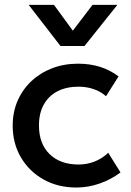

<svg xmlns="http://www.w3.org/2000/svg" viewBox="-20 -780 555 814"><path d="M303.6 15Q225.2 15 164.3 -19.3Q103.4 -53.6 68.6 -112.8Q33.8 -172.1 33.8 -247.5Q33.8 -304.4 54.4 -352.2Q75.1 -400.1 112.6 -435.5Q150.1 -471 200.7 -490.5Q251.2 -510 310.8 -510Q361.1 -510 403.9 -496.7Q446.6 -483.4 482.6 -456L429.4 -372.1Q406.4 -392.4 376.6 -402.4Q346.8 -412.5 313.6 -412.5Q261.6 -412.5 223.9 -393.1Q186.2 -373.6 165.7 -336.8Q145.2 -300.1 145.2 -248.1Q145.2 -170.5 190.4 -126.5Q235.6 -82.5 313.3 -82.5Q350.6 -82.5 383.4 -96.1Q416.2 -109.8 438.7 -132.4L490.9 -48.9Q451.2 -19.1 402.9 -2.1Q354.6 15 303.6 15ZM236.4 -585 101.4 -759.5H208.7L288.8 -649.9L372.4 -759.5H477.7L338.3 -585Z"/></svg>

Font: Geologica Thin
Style: Regular
Weight: 100
Version: Version 1.010;gftools[0.9.28]